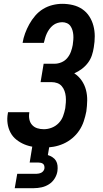

<svg xmlns="http://www.w3.org/2000/svg" viewBox="-20 -763 540 1003"><path d="M209 8Q183 8 157 4.5Q131 1 108 -8.5Q85 -18 65.5 -33.5Q46 -49 34.5 -71Q23 -93 19.5 -118.5Q16 -144 21 -171Q21 -172 21.5 -173.5Q22 -175 22 -177H133Q133 -176 133 -175Q133 -174 133 -174Q130 -156 133.5 -139Q137 -122 148 -110Q159 -98 175 -93Q191 -88 209 -88Q230 -88 250.5 -96Q271 -104 286.5 -120Q302 -136 309.5 -156.5Q317 -177 321 -198Q323 -213 324 -228.5Q325 -244 323.5 -259Q322 -274 317 -288Q312 -302 302.5 -313Q293 -324 279 -329Q265 -334 249 -334H192L208 -430H265Q283 -430 301 -437.5Q319 -445 331.5 -460Q344 -475 350.5 -493Q357 -511 360 -528Q362 -542 363 -555Q364 -568 363 -580.5Q362 -593 358.5 -605Q355 -617 348 -627Q341 -637 329.5 -642Q318 -647 305 -647Q293 -647 280 -643Q267 -639 256.5 -630.5Q246 -622 238 -611Q230 -600 224.5 -588Q219 -576 215.5 -563.5Q212 -551 209 -539H98Q102 -564 111 -588.5Q120 -613 133 -636.5Q146 -660 164 -681Q182 -702 205 -716Q228 -730 254 -736.5Q280 -743 305 -743Q334 -743 361 -736.5Q388 -730 410 -715Q432 -700 446.5 -677.5Q461 -655 468 -628.5Q475 -602 475 -573.5Q475 -545 470 -516Q467 -495 460 -474Q453 -453 439.5 -435Q426 -417 407.5 -403Q389 -389 368 -380Q391 -365 406.5 -342.5Q422 -320 429 -293.5Q436 -267 435.5 -238Q435 -209 431 -181Q426 -155 417.5 -129.5Q409 -104 394 -81.5Q379 -59 357.5 -41Q336 -23 311 -12Q286 -1 260 3.5Q234 8 209 8ZM57 220 70 145H170Q176 145 183 143.5Q190 142 196 139Q202 136 206.5 130Q211 124 212 118Q213 111 211.5 104Q210 97 205 93Q200 89 193.5 87.5Q187 86 180 86H135L149 0H238L230 47Q243 51 254.5 58.5Q266 66 272.5 77Q279 88 280.5 102Q282 116 280 131Q277 151 265.5 169.5Q254 188 236 199.5Q218 211 197.5 215.5Q177 220 157 220Z"/></svg>

Font: Iosevka SS04 Oblique
Style: Bold
Weight: 700
Italic angle: -9°
Monospace: yes
Designer: Belleve Invis
Foundry: Belleve Invis
Version: Version 19.0.0; ttfautohint (v1.8.4)